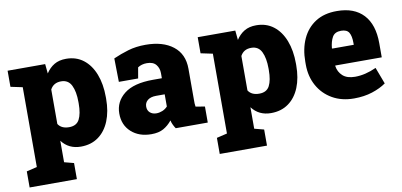

<svg xmlns="http://www.w3.org/2000/svg" viewBox="-70 -759 2477 1182"><g transform="rotate(-10 1169.0 -167.5)"><path d="M30.8 203.1V102.5L96.2 86.9V-412.1L22 -427.7V-528.3H256.8L262.7 -468.8Q284.2 -502 314.5 -520Q344.7 -538.1 388.7 -538.1Q451.2 -538.1 496.1 -503.7Q541 -469.2 565.2 -407.2Q589.4 -345.2 589.4 -263.2V-252.9Q589.4 -173.8 565.2 -114.5Q541 -55.2 495.6 -22.5Q450.2 10.3 386.2 10.3Q310.1 10.3 266.6 -47.4V86.9L326.2 102.5V203.1ZM335.4 -120.1Q381.8 -120.1 399.9 -155Q418 -189.9 418 -252.9V-263.2Q418 -328.1 398.7 -367.4Q379.4 -406.7 334.5 -406.7Q287.1 -406.7 266.6 -367.7V-152.3Q287.1 -120.1 335.4 -120.1Z M826.7 10.3Q750 10.3 701.7 -33.2Q653.3 -76.7 653.3 -148.9Q653.3 -223.1 713.1 -270.5Q772.9 -317.9 894 -317.9H949.2V-349.1Q949.2 -380.9 931.2 -403.1Q913.1 -425.3 874 -425.3Q841.3 -425.3 816.9 -409.2L805.2 -341.8H684.6L682.1 -488.8Q727.1 -508.8 776.1 -523.4Q825.2 -538.1 885.7 -538.1Q993.7 -538.1 1057.1 -488.5Q1120.6 -439 1120.6 -347.2V-152.3Q1120.6 -141.1 1120.8 -130.4Q1121.1 -119.6 1123 -109.9L1180.2 -100.1V0H980Q973.6 -8.8 966.3 -23.4Q959 -38.1 956.1 -52.7Q932.1 -22.9 902.3 -6.3Q872.6 10.3 826.7 10.3ZM879.4 -110.8Q897.9 -110.8 916.7 -118.4Q935.5 -126 949.2 -141.1V-217.3H896Q861.3 -217.3 842.5 -202.1Q823.7 -187 823.7 -162.1Q823.7 -138.2 839.4 -124.5Q855 -110.8 879.4 -110.8Z M1219.2 203.1V102.5L1284.7 86.9V-412.1L1210.4 -427.7V-528.3H1445.3L1451.2 -468.8Q1472.7 -502 1502.9 -520Q1533.2 -538.1 1577.1 -538.1Q1639.6 -538.1 1684.6 -503.7Q1729.5 -469.2 1753.7 -407.2Q1777.8 -345.2 1777.8 -263.2V-252.9Q1777.8 -173.8 1753.7 -114.5Q1729.5 -55.2 1684.1 -22.5Q1638.7 10.3 1574.7 10.3Q1498.5 10.3 1455.1 -47.4V86.9L1514.6 102.5V203.1ZM1523.9 -120.1Q1570.3 -120.1 1588.4 -155Q1606.4 -189.9 1606.4 -252.9V-263.2Q1606.4 -328.1 1587.2 -367.4Q1567.9 -406.7 1522.9 -406.7Q1475.6 -406.7 1455.1 -367.7V-152.3Q1475.6 -120.1 1523.9 -120.1Z M2093.8 10.3Q2016.1 10.3 1958.3 -23.2Q1900.4 -56.6 1868.4 -114.7Q1836.4 -172.9 1836.4 -246.1V-264.2Q1836.4 -344.7 1864.7 -406.7Q1893.1 -468.8 1947.8 -503.7Q2002.4 -538.6 2082 -538.1Q2189.5 -538.1 2247.1 -476.3Q2304.7 -414.6 2304.7 -297.9V-209.5H2014.2L2013.7 -206.1Q2019 -168.9 2045.9 -144.5Q2072.8 -120.1 2123 -120.1Q2186.5 -120.1 2255.9 -151.9L2294.9 -48.3Q2259.3 -22.9 2208 -6.3Q2156.7 10.3 2093.8 10.3ZM2014.2 -315.4H2148.4V-328.1Q2148.4 -370.6 2135.3 -392.3Q2122.1 -414.1 2085.9 -414.1Q2046.9 -414.1 2031.5 -387Q2016.1 -359.9 2012.2 -317.9Z"/></g></svg>

Font: Roboto Slab Black
Style: Regular
Weight: 900
Designer: Google
Version: Version 2.000; ttfautohint (v1.8.1.43-b0c9)